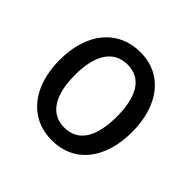

<svg xmlns="http://www.w3.org/2000/svg" viewBox="-133 -639 786 786"><g transform="rotate(45 259.5 -246.0)"><path d="M260 10C393 10 469 -95 469 -246C469 -394 395 -502 262 -502C133 -502 50 -403 50 -246C50 -94 129 10 260 10ZM259 -63C178 -63 138 -132 138 -247C138 -364 181 -429 261 -429C346 -429 380 -354 380 -247C380 -132 342 -63 259 -63Z"/></g></svg>

Font: Noto Sans Armenian SemiCondensed
Style: Regular
Weight: 400
Width: 4
Designer: Monotype Design Team
Foundry: Monotype Imaging Inc.
Version: Version 2.008